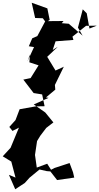

<svg xmlns="http://www.w3.org/2000/svg" viewBox="-116 -1016 725 1399"><path d="M213 -860 156 -753 119 -737 94 -679 132 -673 83 -567 102 -618 98 -562 165 -540 107 -447 54 -436 129 -338 191 -328 209 -242 145 -241 27 -220 -3 -141 -48 -91 -25 -62 22 -86 -39 61 -96 123 0 182 -34 160 -3 278 -51 258 -5 363 65 317 99 279 172 219 225 231 251 233 300 296 425 278 416 239 391 172 281 208 256 221 228 177 152 205 139 113 154 12 177 -26 221 -84 273 -124 215 -195 213 -197 130 -255 238 -303 219 -306 287 -363 284 -397 349 -530 252 -485 302 -480 228 -602 305 -675 268 -652 289 -715 419 -725 412 -749 511 -828 589 -829 536 -808 516 -919 487 -948 452 -815 486 -756 385 -843 334 -847 347 -863 232 -862 246 -871 229 -955 115 -996 140 -885 196 -883Z"/></svg>

Font: Hussar Lance
Style: ExBdObl
Weight: 700
Foundry: Cannot Into Space Fonts, PlusOne Fonts
Version: Version 2.270